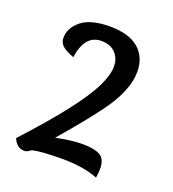

<svg xmlns="http://www.w3.org/2000/svg" viewBox="-100 -1020 598 663"><g transform="rotate(20 198.5 -688.5)"><path d="M335 -827Q335 -757 271 -670Q228 -611 146 -516Q203 -528 244 -528Q285 -528 307 -516.5Q329 -505 329 -467Q329 -458 326 -435Q273 -456 195.5 -456Q118 -456 85 -448Q72 -437 61 -437Q33 -437 20 -469Q187 -650 232 -742Q253 -786 253 -816Q253 -846 234.5 -865.5Q216 -885 183 -885Q122 -885 110 -799Q80 -810 67.5 -821.5Q55 -833 55 -850Q55 -887 89 -914.5Q123 -942 193.5 -942Q264 -942 299.5 -911Q335 -880 335 -827Z"/></g></svg>

Font: Paprika
Style: Regular
Weight: 400
Designer: Eduardo Rodriguez Tunni
Foundry: Eduardo Rodriguez Tunni
Version: Version 1.001